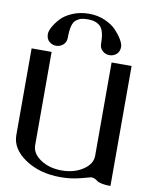

<svg xmlns="http://www.w3.org/2000/svg" viewBox="-106 -1102 962 1182"><g transform="rotate(10 375.0 -510.5)"><path d="M250 -854.5Q250 -825.2 231 -808.6Q211.9 -792 187.5 -792Q162.1 -792 143.6 -808.6Q125 -825.2 125 -854.5Q125 -872.1 138.7 -897.9Q152.3 -923.8 178.2 -952.6Q204.1 -981.4 251 -1001.5Q297.9 -1021.5 354.5 -1021.5Q408.2 -1021.5 454.1 -1001.5Q500 -981.4 526.4 -953.1Q552.7 -924.8 567.9 -898.4Q583 -872.1 583 -854.5Q583 -825.2 564.5 -808.6Q545.9 -792 520.5 -792Q496.1 -792 477.1 -808.6Q458 -825.2 458 -854.5Q458 -932.6 431.2 -959.5Q404.3 -986.3 354.5 -986.3Q328.1 -986.3 312.5 -982.4Q296.9 -978.5 280.8 -966.3Q264.6 -954.1 257.3 -926.3Q250 -898.4 250 -854.5ZM667 0Q633.8 0 611.8 -4.9Q589.8 -9.8 582 -16.1Q574.2 -22.5 564.5 -27.3Q554.7 -32.2 542 -32.2Q540 -32.2 480.5 -16.1Q420.9 0 354.5 0Q223.6 0 132.8 -61Q42 -122.1 42 -208V-750H167V-167Q167 -115.2 221.7 -78.6Q276.4 -42 354.5 -42Q431.6 -42 486.8 -78.6Q542 -115.2 542 -167V-750H667Z"/></g></svg>

Font: okolaks
Style: Bold
Weight: 600
Width: 8
Version: Version 000.6.0